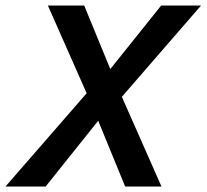

<svg xmlns="http://www.w3.org/2000/svg" viewBox="-40 -678 751 698"><path d="M691 -658 403 -326 547 0H415L317 -239L126 0H-20L275 -339L134 -658H266L361 -427L546 -658Z"/></svg>

Font: EauTest
Style: Bold Italic
Weight: 700
Italic angle: -12°
Designer: Christian Thalmann (Catharsis Fonts)
Version: Version 0.001;PS 000.001;hotconv 1.0.88;makeotf.lib2.5.64775